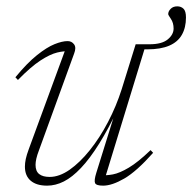

<svg xmlns="http://www.w3.org/2000/svg" viewBox="-20 -575 606 605"><path d="M283.5 -30.5 348 -237.5 355.5 -239.5Q322.5 -170.5 292.8 -122.8Q263 -75 235.2 -45.8Q207.5 -16.5 181.2 -3.2Q155 10 128.5 10Q95 10 76.8 -5.5Q58.5 -21 58.5 -50Q58.5 -61 61.2 -74Q64 -87 70.5 -104.5L188 -424.5L199.5 -413Q183 -415 160.2 -409.5Q137.5 -404 107.2 -384.2Q77 -364.5 36.5 -323L28.5 -331.5Q65.5 -376.5 96.5 -401.2Q127.5 -426 151.8 -435.8Q176 -445.5 193 -445.5Q206 -445.5 213.5 -435.2Q221 -425 213.5 -406L103 -102Q97 -86.5 94.5 -75.2Q92 -64 92 -55.5Q92 -35.5 103.5 -26.5Q115 -17.5 136.5 -17.5Q167 -17.5 199.5 -40.2Q232 -63 263.2 -102Q294.5 -141 320.5 -190.8Q346.5 -240.5 363.5 -294L407.5 -435.5H440L310 -11L298.5 -23.5Q314.5 -21.5 335.8 -25.5Q357 -29.5 386 -46.8Q415 -64 454.5 -102L462.5 -93.5Q410.5 -35 371.8 -12.5Q333 10 305 10Q283 10 279.5 1.8Q276 -6.5 283.5 -30.5ZM566 -520Q566 -488 553 -465.2Q540 -442.5 513 -431Q486 -419.5 444 -419.5H414L419 -435.5H451Q490 -435.5 508.5 -450.8Q527 -466 527 -485Q527 -503 518.5 -515.5Q510 -528 510 -530Q510 -539.5 517.8 -547.2Q525.5 -555 538.5 -555Q550.5 -555 558.2 -547.5Q566 -540 566 -520Z"/></svg>

Font: Newsreader 24pt ExtraLight
Style: Italic
Weight: 250
Italic angle: -17°
Designer: Hugues Gentile
Foundry: Production Type
Version: Version 1.003